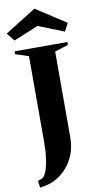

<svg xmlns="http://www.w3.org/2000/svg" viewBox="-151 -1015 675 1315"><g transform="rotate(-10 186.0 -357.5)"><path d="M16 249 9 202Q23 198 40 190Q57 181 69.5 148Q82 115 89.5 63.5Q97 12 97 -49V-650L6 -680V-700H373V-680L279 -650V-50Q279 24 248.5 87Q218 150 164 192Q110 234 39 246Q33 247 27.5 247.5Q22 248 16 249ZM18 -773 -26 -829 190 -964 398 -829 369 -773 190 -844Z"/></g></svg>

Font: Wittgenstein Black
Style: Regular
Weight: 900
Designer: Jörg Drees
Foundry: Jörg Drees
Version: Version 1.303; ttfautohint (v1.8.4.7-5d5b)